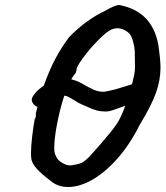

<svg xmlns="http://www.w3.org/2000/svg" viewBox="-20 -692 662 768"><path d="M622 -422Q622 -372 604 -321Q586 -270 539 -193Q499 -113 448.5 -56.5Q398 0 347.5 28Q297 56 253 56Q214 56 187 35Q148 6 127 -17Q106 -40 105 -61Q104 -66 104 -79Q104 -107 109 -149Q114 -191 119 -216Q123 -220 123.5 -228Q124 -236 123 -238Q123 -240 130 -264Q119 -269 113 -277Q107 -285 107 -294Q107 -302 119.5 -318Q132 -334 155 -349Q180 -418 203.5 -461Q227 -504 256 -543Q324 -613 401 -649Q440 -672 457 -672Q460 -672 466 -670Q589 -643 613 -514Q622 -453 622 -422ZM286 -413Q286 -412 285 -407Q284 -402 281 -398Q271 -386 265 -375Q288 -369 302 -361Q335 -342 354 -333.5Q373 -325 393 -325Q400 -325 418 -329Q435 -332 476 -345L508 -355Q514 -379 517 -393.5Q520 -408 520 -426L519 -488Q518 -506 512 -527Q506 -548 498 -557Q490 -566 476.5 -572.5Q463 -579 449 -579Q439 -579 426 -574Q407 -566 373 -531.5Q339 -497 312.5 -461Q286 -425 286 -413ZM481 -269Q449 -257 432 -251.5Q415 -246 407 -246Q382 -246 366 -250.5Q350 -255 333 -263Q316 -271 308 -274Q295 -279 279 -290Q274 -293 260 -301Q246 -309 239 -309H237Q220 -257 208.5 -197.5Q197 -138 197 -100Q197 -87 199.5 -78Q202 -69 209 -58Q216 -47 234.5 -37.5Q253 -28 267 -31Q291 -34 304.5 -40Q318 -46 332.5 -60.5Q347 -75 380 -113Q427 -167 445.5 -194Q464 -221 481 -269Z"/></svg>

Font: Caveat
Style: Bold
Weight: 700
Designer: Pablo Impallari
Foundry: Pablo Impallari
Version: Version 1.500; ttfautohint (v1.6)